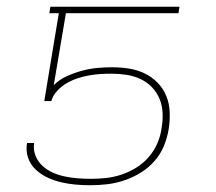

<svg xmlns="http://www.w3.org/2000/svg" viewBox="-20 -540 640 568"><path d="M247 8Q225 8 203 6Q181 4 160 -1Q139 -6 120 -15Q101 -24 85.5 -38.5Q70 -53 63 -73.5Q56 -94 60 -117H81Q78 -97 85 -79.5Q92 -62 105.5 -49.5Q119 -37 136 -29.5Q153 -22 171.5 -18Q190 -14 210 -12.5Q230 -11 250 -11Q272 -11 294.5 -13.5Q317 -16 339.5 -23.5Q362 -31 383 -44Q404 -57 420 -75.5Q436 -94 445.5 -116Q455 -138 458 -161Q462 -183 461 -205.5Q460 -228 452 -247.5Q444 -267 429.5 -282Q415 -297 396 -306Q377 -315 355 -318.5Q333 -322 311 -322Q294 -322 277.5 -321Q261 -320 244 -317Q227 -314 210 -308.5Q193 -303 177.5 -294Q162 -285 149 -271Q136 -257 132 -241H111L154 -501H126L129 -520H511L508 -501H175L139 -288Q156 -305 178.5 -315Q201 -325 223.5 -331Q246 -337 268 -339Q290 -341 312 -341Q338 -341 362.5 -337Q387 -333 408.5 -322.5Q430 -312 446.5 -295Q463 -278 472 -256Q481 -234 482 -208.5Q483 -183 479 -158Q475 -133 465 -108.5Q455 -84 437 -63.5Q419 -43 396 -29Q373 -15 348 -6.5Q323 2 297.5 5Q272 8 247 8Z"/></svg>

Font: Iosevka Thin Extended
Style: Italic
Weight: 100
Width: 7
Italic angle: -9°
Monospace: yes
Designer: Belleve Invis
Foundry: Belleve Invis
Version: Version 32.5.0; ttfautohint (v1.8.4)